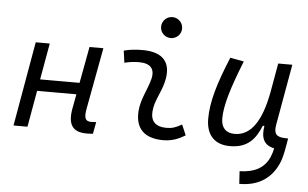

<svg xmlns="http://www.w3.org/2000/svg" viewBox="-61 -840 1880 1172"><g transform="rotate(5 879.0 -254.5)"><path d="M40.5 0H126L165.5 -223.1H406.2L390.1 -136.7C371.1 -35.2 403.3 9.8 488.3 9.8C503.4 9.8 516.1 9.3 527.8 7.8L541.5 -64.5C530.8 -63.5 521 -63 511.2 -63C472.7 -63 465.8 -85.4 476.1 -141.6L545.9 -517.6H460.9L419.4 -294.4H177.7L217.3 -517.6H131.3Z M1065.4 -95.7C1028.8 -74.7 1006.3 -66.9 971.2 -66.9C906.2 -66.9 874 -98.1 877.9 -157.7C882.3 -225.6 920.9 -275.4 937.5 -345.2C966.8 -464.4 912.6 -527.3 786.1 -527.3C747.6 -527.3 709 -524.4 670.9 -513.7L681.2 -440.4C710.9 -448.2 740.7 -451.7 770.5 -451.7C840.8 -451.7 870.1 -418.5 854 -355C838.9 -293.9 797.4 -226.1 793 -153.3C786.1 -46.4 843.3 9.8 958.5 9.8C1013.7 9.8 1054.2 -8.3 1092.8 -31.2ZM949.7 -615.2C985.4 -615.2 1014.2 -643.6 1014.2 -679.2C1014.2 -714.8 985.4 -743.7 949.7 -743.7C914.1 -743.7 885.3 -714.8 885.3 -679.2C885.3 -643.6 914.1 -615.2 949.7 -615.2Z M1444.3 234.9C1564.9 235.8 1645.5 177.2 1684.6 79.6C1694.8 53.2 1701.7 22.9 1708 -13.7L1717.3 -66.9L1700.7 -67.4C1643.6 -68.4 1627.4 -89.4 1637.7 -146L1703.6 -517.6H1617.2L1585 -336.4V-336.9C1551.3 -157.2 1487.3 -66.4 1389.6 -66.4C1335.9 -66.4 1306.2 -97.2 1306.2 -153.8C1306.2 -231.9 1337.9 -338.9 1406.7 -511.7L1322.8 -527.3C1254.4 -362.3 1220.7 -248 1220.7 -145C1220.7 -45.4 1272.9 10.3 1366.7 10.3C1476.6 10.3 1522 -47.4 1556.6 -130.9H1566.4C1554.2 -56.6 1573.2 -13.2 1637.7 0.5C1633.3 20.5 1628.4 37.6 1621.1 54.2C1592.3 120.6 1535.2 155.3 1439.5 157.7Z"/></g></svg>

Font: Cascadia Mono SemiLight
Style: Italic
Weight: 350
Italic angle: -10°
Monospace: yes
Designer: Aaron Bell
Foundry: Saja Typeworks
Version: Version 2404.023